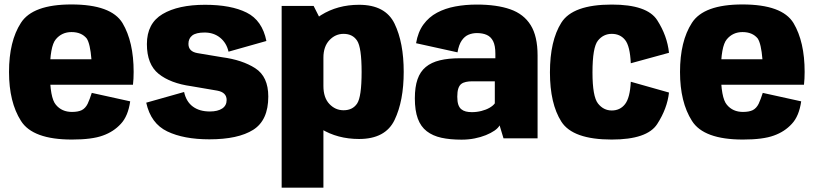

<svg xmlns="http://www.w3.org/2000/svg" viewBox="-20 -621 3662 862"><path d="M303 5.5V-118.5Q257.5 -118.5 231 -150.5Q204 -181.5 204 -297.5Q204 -413 230.5 -444.5Q257.5 -477 301 -477Q346 -477 369.5 -448Q385 -424 390.5 -355H188V-240.5H577Q580 -266.5 580 -298Q580 -433.5 530 -517.5Q479 -601 300.5 -601Q127 -601 74 -518.5Q20.5 -436 20.5 -298Q20.5 -162.5 74 -78.5Q126.5 5.5 303 5.5ZM303 -118.5V5.5Q393.5 5.5 442 -12.5Q490 -29.5 522.5 -65Q555 -99.5 564.5 -166L392 -204Q383 -175.5 373.5 -155Q363.5 -135 347 -126.5Q330.5 -118.5 303 -118.5Z M920 4.5Q1049 4.5 1116.8 -38.2Q1184.5 -81 1184.5 -187.5Q1184.5 -277 1126.2 -314.5Q1068 -352 977.5 -364Q907.5 -375.5 866.8 -382.5Q826 -389.5 826 -424Q826 -448.5 843.2 -461.8Q860.5 -475 898.5 -475Q939.5 -475 968.2 -451.8Q997 -428.5 1006 -389L1176 -437Q1157.5 -529.5 1087.2 -564.5Q1017 -599.5 900.5 -599.5Q780 -599.5 709.8 -557.8Q639.5 -516 639.5 -423Q639.5 -332 692.2 -289.5Q745 -247 839 -234Q912 -222 954.8 -214.2Q997.5 -206.5 997.5 -172Q997.5 -147 977.5 -133.8Q957.5 -120.5 922 -120.5Q875.5 -120.5 845.8 -142.5Q816 -164.5 806.5 -208L636.5 -160Q657 -66.5 731 -31Q805 4.5 920 4.5Z M1244.5 221.5H1432V-507.5L1388 -594.5H1244.5ZM1592 3Q1710.5 3 1751.5 -82.5Q1792.5 -168 1792.5 -298.5Q1792.5 -429.5 1751.5 -514.5Q1710.5 -599.5 1592 -599.5Q1495.5 -599.5 1421.2 -553Q1347 -506.5 1347 -436.5L1432 -362Q1432 -412 1458.8 -440.5Q1485.5 -469 1522.5 -469Q1563 -469 1583.2 -438.5Q1603.5 -408 1603.5 -298Q1603.5 -186 1583.2 -156Q1563 -126 1522.5 -126Q1485.5 -126 1458.8 -154.2Q1432 -182.5 1432 -235L1347 -158.5Q1347 -88 1421.2 -42.5Q1495.5 3 1592 3Z M2052 6Q2083 6 2110.8 0.5Q2138.5 -5 2161.2 -14.2Q2184 -23.5 2200 -34.5Q2216 -45.5 2223 -58L2240.5 0H2393.5V-372Q2393.5 -458.5 2362.5 -508.2Q2331.5 -558 2271 -579.2Q2210.5 -600.5 2120.5 -600.5Q2069.5 -600.5 2024 -592Q1978.5 -583.5 1942 -564Q1905.5 -544.5 1881 -511Q1856.5 -477.5 1848 -427L2034 -386Q2040 -420.5 2053 -439.2Q2066 -458 2083.5 -465.2Q2101 -472.5 2121 -472.5Q2147 -472.5 2165.5 -464.2Q2184 -456 2194 -436Q2204 -416 2204 -380V-359.5H2045Q1993 -359.5 1954.8 -350.2Q1916.5 -341 1891.5 -320.2Q1866.5 -299.5 1854.5 -265Q1842.5 -230.5 1842.5 -179.5Q1842.5 -124.5 1855.8 -88.5Q1869 -52.5 1896 -31.8Q1923 -11 1961.8 -2.5Q2000.5 6 2052 6ZM2098.5 -117.5Q2083.5 -117.5 2071.5 -120.5Q2059.5 -123.5 2050.8 -130.8Q2042 -138 2037.5 -151.5Q2033 -165 2033 -187Q2033 -209.5 2037.5 -223.2Q2042 -237 2050.5 -243.8Q2059 -250.5 2071.8 -253.2Q2084.5 -256 2100.5 -256H2201.5V-157Q2194 -146.5 2178 -137.2Q2162 -128 2141.2 -122.8Q2120.5 -117.5 2098.5 -117.5Z M2726.5 5.5Q2885.5 5.5 2930.5 -64Q2975.5 -133.5 2983.5 -205.5L2812 -254Q2808.5 -182 2786.2 -153.5Q2764 -125 2726.5 -125Q2689.5 -125 2664.8 -156.2Q2640 -187.5 2640 -296Q2640 -408.5 2664.5 -438.8Q2689 -469 2726.5 -469Q2764.5 -469 2786.5 -441.5Q2808.5 -414 2812 -337L2983.5 -384Q2975.5 -460.5 2930.5 -530.5Q2885.5 -600.5 2726.5 -600.5Q2551.5 -600.5 2500.2 -519.2Q2449 -438 2449 -296Q2449 -155.5 2500.2 -75Q2551.5 5.5 2726.5 5.5Z M3315.5 5.5V-118.5Q3270 -118.5 3243.5 -150.5Q3216.5 -181.5 3216.5 -297.5Q3216.5 -413 3243 -444.5Q3270 -477 3313.5 -477Q3358.5 -477 3382 -448Q3397.5 -424 3403 -355H3200.5V-240.5H3589.5Q3592.5 -266.5 3592.5 -298Q3592.5 -433.5 3542.5 -517.5Q3491.5 -601 3313 -601Q3139.5 -601 3086.5 -518.5Q3033 -436 3033 -298Q3033 -162.5 3086.5 -78.5Q3139 5.5 3315.5 5.5ZM3315.5 -118.5V5.5Q3406 5.5 3454.5 -12.5Q3502.5 -29.5 3535 -65Q3567.5 -99.5 3577 -166L3404.5 -204Q3395.5 -175.5 3386 -155Q3376 -135 3359.5 -126.5Q3343 -118.5 3315.5 -118.5Z"/></svg>

Font: Anybody SemiCondensed ExtraBold
Style: Regular
Weight: 800
Width: 4
Version: Version 1.113;gftools[0.9.25]